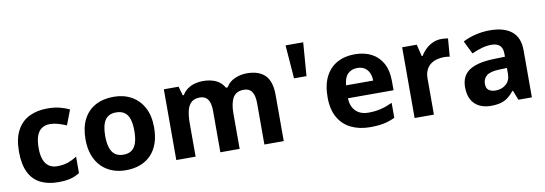

<svg xmlns="http://www.w3.org/2000/svg" viewBox="-55 -1082 4141 1459"><g transform="rotate(-10 2015.0 -352.0)"><path d="M299.8 9.8Q218.8 9.8 161.6 -19.8Q104.5 -49.3 74.7 -111.3Q44.9 -173.3 44.9 -270Q44.9 -370.1 78.9 -433.3Q112.8 -496.6 173.1 -526.4Q233.4 -556.2 313 -556.2Q369.6 -556.2 410.9 -545.2Q452.1 -534.2 482.9 -519L439 -403.8Q403.8 -418 373.5 -427Q343.3 -436 313 -436Q273.9 -436 248 -417.7Q222.2 -399.4 209.5 -362.8Q196.8 -326.2 196.8 -271Q196.8 -216.8 210.4 -181.2Q224.1 -145.5 250 -128.2Q275.9 -110.8 313 -110.8Q359.4 -110.8 395.5 -123.3Q431.6 -135.7 465.8 -158.2V-30.8Q431.6 -9.3 394.3 0.2Q356.9 9.8 299.8 9.8Z M1088.4 -273.9Q1088.4 -205.6 1070.1 -152.8Q1051.8 -100.1 1016.8 -63.7Q981.9 -27.3 932.9 -8.8Q883.8 9.8 822.3 9.8Q764.6 9.8 716.6 -8.8Q668.5 -27.3 633.1 -63.7Q597.7 -100.1 578.4 -152.8Q559.1 -205.6 559.1 -273.9Q559.1 -364.7 591.3 -427.7Q623.5 -490.7 683.1 -523.4Q742.7 -556.2 825.2 -556.2Q901.9 -556.2 961.2 -523.4Q1020.5 -490.7 1054.4 -427.7Q1088.4 -364.7 1088.4 -273.9ZM710.9 -273.9Q710.9 -220.2 722.7 -183.6Q734.4 -147 759.3 -128.4Q784.2 -109.9 824.2 -109.9Q863.8 -109.9 888.4 -128.4Q913.1 -147 924.6 -183.6Q936 -220.2 936 -273.9Q936 -328.1 924.6 -364Q913.1 -399.9 888.2 -418Q863.3 -436 823.2 -436Q764.2 -436 737.5 -395.5Q710.9 -355 710.9 -273.9Z M1852.5 -556.2Q1945.3 -556.2 1992.9 -508.5Q2040.5 -460.9 2040.5 -356V0H1891.1V-318.8Q1891.1 -377.4 1871.1 -407.2Q1851.1 -437 1809.1 -437Q1750 -437 1725.1 -394.8Q1700.2 -352.5 1700.2 -273.9V0H1551.3V-318.8Q1551.3 -357.9 1542.5 -384.3Q1533.7 -410.6 1515.6 -423.8Q1497.6 -437 1469.2 -437Q1427.7 -437 1404.1 -416.3Q1380.4 -395.5 1370.4 -355.2Q1360.4 -314.9 1360.4 -256.8V0H1211.4V-545.9H1325.2L1345.2 -476.1H1353.5Q1370.1 -504.4 1395.3 -522Q1420.4 -539.6 1450.7 -547.9Q1481 -556.2 1512.2 -556.2Q1572.3 -556.2 1614 -536.6Q1655.8 -517.1 1678.2 -476.1H1691.4Q1715.8 -518.1 1760.5 -537.1Q1805.2 -556.2 1852.5 -556.2Z M2316.4 -713.9 2296.4 -456.1H2200.2L2180.2 -713.9Z M2684.6 -556.2Q2760.3 -556.2 2814.9 -527.1Q2869.6 -498 2899.4 -442.9Q2929.2 -387.7 2929.2 -308.1V-235.8H2577.1Q2579.6 -172.9 2615 -137Q2650.4 -101.1 2713.4 -101.1Q2765.6 -101.1 2809.1 -111.8Q2852.5 -122.6 2898.4 -144V-28.8Q2857.9 -8.8 2813.7 0.5Q2769.5 9.8 2706.5 9.8Q2624.5 9.8 2561.3 -20.5Q2498 -50.8 2462.2 -112.8Q2426.3 -174.8 2426.3 -269Q2426.3 -364.7 2458.7 -428.5Q2491.2 -492.2 2549.3 -524.2Q2607.4 -556.2 2684.6 -556.2ZM2685.5 -450.2Q2642.1 -450.2 2613.5 -422.4Q2585 -394.5 2580.6 -335H2789.6Q2789.1 -368.2 2777.6 -394Q2766.1 -419.9 2743.4 -435.1Q2720.7 -450.2 2685.5 -450.2Z M3355 -556.2Q3366.2 -556.2 3381.1 -554.9Q3396 -553.7 3405.3 -551.8L3394 -412.1Q3386.7 -414.6 3373.3 -415.8Q3359.9 -417 3350.1 -417Q3321.3 -417 3294.2 -409.7Q3267.1 -402.3 3245.6 -386Q3224.1 -369.6 3211.7 -343Q3199.2 -316.4 3199.2 -277.8V0H3050.3V-545.9H3163.1L3185.1 -454.1H3192.4Q3208.5 -481.9 3232.7 -505.1Q3256.8 -528.3 3287.8 -542.2Q3318.8 -556.2 3355 -556.2Z M3728 -557.1Q3837.9 -557.1 3896.5 -509.3Q3955.1 -461.4 3955.1 -363.8V0H3851.1L3822.3 -74.2H3818.4Q3794.9 -44.9 3770.5 -26.4Q3746.1 -7.8 3714.4 1Q3682.6 9.8 3637.2 9.8Q3588.9 9.8 3550.5 -8.8Q3512.2 -27.3 3490.2 -65.7Q3468.3 -104 3468.3 -163.1Q3468.3 -250 3529.3 -291.3Q3590.3 -332.5 3712.4 -336.9L3807.1 -339.8V-363.8Q3807.1 -406.7 3784.7 -426.8Q3762.2 -446.8 3722.2 -446.8Q3682.6 -446.8 3644.5 -435.5Q3606.4 -424.3 3568.4 -407.2L3519 -507.8Q3562.5 -530.8 3616.5 -543.9Q3670.4 -557.1 3728 -557.1ZM3807.1 -252.9 3749.5 -251Q3677.2 -249 3649.2 -225.1Q3621.1 -201.2 3621.1 -162.1Q3621.1 -127.9 3641.1 -113.5Q3661.1 -99.1 3693.4 -99.1Q3741.2 -99.1 3774.2 -127.4Q3807.1 -155.8 3807.1 -208Z"/></g></svg>

Font: Wonky
Style: Regular
Weight: 400
Designer: Monotype Design Team
Foundry: Monotype Imaging Inc.
Version: Version 3.000